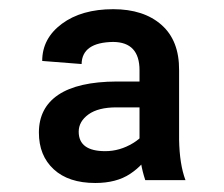

<svg xmlns="http://www.w3.org/2000/svg" viewBox="-20 -742 495 424"><path d="M288.1 -420.9V-586.9Q288.1 -648.9 230 -649.4Q161.1 -648.4 160.2 -600.6L73.2 -607.4Q73.2 -657.2 116.7 -689.5Q160.2 -721.7 230 -721.7Q297.4 -721.7 336.7 -687Q376 -652.3 375.5 -586.9V-433.6Q376.5 -378.9 389.6 -344.2H300.8Q288.1 -382.3 288.1 -420.9ZM237.3 -562H310.5V-504.9H237.3Q196.8 -504.9 175.3 -489.3Q153.8 -473.6 153.8 -451.2Q153.8 -408.2 212.4 -408.2Q244.6 -408.2 273.9 -426Q303.2 -443.8 303.2 -464.8L312 -406.7Q297.9 -378.4 267.6 -358.2Q237.3 -337.9 190.4 -337.9Q131.3 -337.9 98.6 -368.2Q65.9 -398.4 65.9 -449.2Q65.9 -503.9 108.9 -532.7Q151.9 -561.5 237.3 -562Z"/></svg>

Font: Inter Tight Stencil
Style: Bold
Weight: 700
Designer: Rasmus Andersson
Foundry: rsms
Version: Version 3.004;Glyphs 3.1.2 (3151)